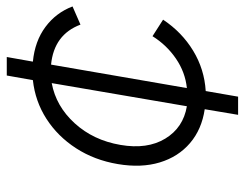

<svg xmlns="http://www.w3.org/2000/svg" viewBox="-100 -640 740 581"><g transform="rotate(-90 270.5 -350.0)"><path d="M213 0 230 -101Q169 -110 127.5 -145.5Q86 -181 69 -237Q52 -293 64 -364Q76 -435 112 -490.5Q148 -546 201 -580Q254 -614 318 -621L332 -700H388L374 -621Q436 -615 479 -583Q522 -551 541 -501L486 -477Q456 -557 365 -566L294 -155Q342 -160 383 -188Q424 -216 451 -259L501 -227Q463 -170 407 -136Q351 -102 285 -98L268 0ZM122 -356Q108 -275 141 -220.5Q174 -166 239 -155L309 -564Q239 -551 187.5 -494.5Q136 -438 122 -356Z"/></g></svg>

Font: Figtree Light
Style: Italic
Weight: 300
Italic angle: -9.5°
Foundry: Erik Kennedy
Version: Version 2.001; ttfautohint (v1.8.4.7-5d5b);gftools[0.9.27]